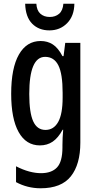

<svg xmlns="http://www.w3.org/2000/svg" viewBox="-20 -770 513 1030"><path d="M198 -550Q235 -550 263.5 -531.5Q292 -513 315 -469H321L330 -540H411V-5Q411 112 360 176Q309 240 198 240Q127 240 66 207V122Q103 141 136.5 150Q170 159 200 159Q257 159 286 128Q315 97 315 21V8Q315 -10 316 -31.5Q317 -53 319 -74H316Q292 -30 262.5 -10Q233 10 194 10Q120 10 80 -61.5Q40 -133 40 -267Q40 -405 81.5 -477.5Q123 -550 198 -550ZM222 -465Q137 -465 137 -266Q137 -166 158 -119.5Q179 -73 224 -73Q268 -73 292 -115.5Q316 -158 316 -247V-272Q316 -374 293 -419.5Q270 -465 222 -465ZM379 -750Q378 -684 340 -645.5Q302 -607 245 -607Q188 -607 152.5 -643Q117 -679 115 -750H175Q177 -714 196.5 -696.5Q216 -679 247 -679Q277 -679 297 -696Q317 -713 320 -750Z"/></svg>

Font: Noto Sans Tamil ExtraCondensed Medium
Style: Regular
Weight: 500
Width: 2
Designer: Jelle Bosma - Monotype Design Team
Foundry: Monotype Imaging Inc.
Version: Version 2.004; ttfautohint (v1.8.4.7-5d5b)